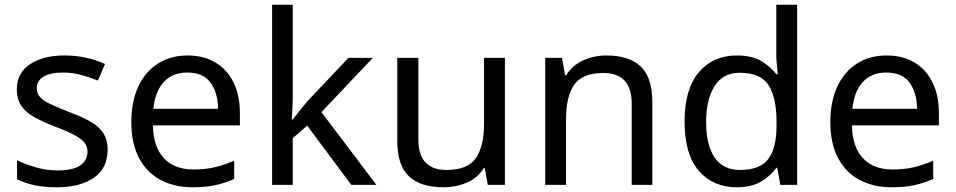

<svg xmlns="http://www.w3.org/2000/svg" viewBox="-20 -780 4032 810"><path d="M434 -148Q434 -70 376 -30Q318 10 220 10Q164 10 123.5 1Q83 -8 52 -24V-104Q84 -88 129.5 -74.5Q175 -61 222 -61Q289 -61 319 -82.5Q349 -104 349 -140Q349 -160 338 -176Q327 -192 298.5 -208Q270 -224 217 -244Q165 -264 128 -284Q91 -304 71 -332Q51 -360 51 -404Q51 -472 106.5 -509Q162 -546 252 -546Q301 -546 343.5 -536.5Q386 -527 423 -510L393 -440Q359 -454 322 -464Q285 -474 246 -474Q192 -474 163.5 -456.5Q135 -439 135 -409Q135 -387 148 -371.5Q161 -356 191.5 -341.5Q222 -327 273 -307Q324 -288 360 -268Q396 -248 415 -219.5Q434 -191 434 -148Z M771 -546Q840 -546 889.5 -516Q939 -486 965.5 -431.5Q992 -377 992 -304V-251H625Q627 -160 671.5 -112.5Q716 -65 796 -65Q847 -65 886.5 -74.5Q926 -84 968 -102V-25Q927 -7 887 1.5Q847 10 792 10Q716 10 657.5 -21Q599 -52 566.5 -113.5Q534 -175 534 -264Q534 -352 563.5 -415Q593 -478 646.5 -512Q700 -546 771 -546ZM770 -474Q707 -474 670.5 -433.5Q634 -393 627 -321H900Q899 -389 868 -431.5Q837 -474 770 -474Z M1215 -363Q1215 -347 1213.5 -321Q1212 -295 1211 -276H1215Q1221 -284 1233 -299Q1245 -314 1257.5 -329.5Q1270 -345 1279 -355L1450 -536H1553L1336 -307L1568 0H1462L1276 -250L1215 -197V0H1128V-760H1215Z M2110 -536V0H2038L2025 -71H2021Q1995 -29 1949 -9.5Q1903 10 1851 10Q1754 10 1705 -36.5Q1656 -83 1656 -185V-536H1745V-191Q1745 -63 1864 -63Q1953 -63 1987.5 -113Q2022 -163 2022 -257V-536Z M2538 -546Q2634 -546 2683 -499.5Q2732 -453 2732 -349V0H2645V-343Q2645 -472 2525 -472Q2436 -472 2402 -422Q2368 -372 2368 -278V0H2280V-536H2351L2364 -463H2369Q2395 -505 2441 -525.5Q2487 -546 2538 -546Z M3088 10Q2988 10 2928 -59.5Q2868 -129 2868 -267Q2868 -405 2928.5 -475.5Q2989 -546 3089 -546Q3151 -546 3190.5 -523Q3230 -500 3255 -467H3261Q3260 -480 3257.5 -505.5Q3255 -531 3255 -546V-760H3343V0H3272L3259 -72H3255Q3231 -38 3191 -14Q3151 10 3088 10ZM3102 -63Q3187 -63 3221.5 -109.5Q3256 -156 3256 -250V-266Q3256 -366 3223 -419.5Q3190 -473 3101 -473Q3030 -473 2994.5 -416.5Q2959 -360 2959 -265Q2959 -169 2994.5 -116Q3030 -63 3102 -63Z M3720 -546Q3789 -546 3838.5 -516Q3888 -486 3914.5 -431.5Q3941 -377 3941 -304V-251H3574Q3576 -160 3620.5 -112.5Q3665 -65 3745 -65Q3796 -65 3835.5 -74.5Q3875 -84 3917 -102V-25Q3876 -7 3836 1.5Q3796 10 3741 10Q3665 10 3606.5 -21Q3548 -52 3515.5 -113.5Q3483 -175 3483 -264Q3483 -352 3512.5 -415Q3542 -478 3595.5 -512Q3649 -546 3720 -546ZM3719 -474Q3656 -474 3619.5 -433.5Q3583 -393 3576 -321H3849Q3848 -389 3817 -431.5Q3786 -474 3719 -474Z"/></svg>

Font: Noto Sans Mongolian
Style: Regular
Weight: 400
Designer: Monotype Design Team
Foundry: Monotype Imaging Inc.
Version: Version 3.001; ttfautohint (v1.8.4.7-5d5b)